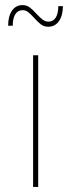

<svg xmlns="http://www.w3.org/2000/svg" viewBox="-20 -734 280 754"><path d="M110 -517H130V0H110ZM169 -629Q153 -629 141 -638Q129 -647 114 -664Q99 -680 90 -687Q81 -694 69 -694Q50 -694 40 -678Q30 -662 30 -633H12Q12 -670 27 -692Q42 -714 69 -714Q84 -714 96.5 -705Q109 -696 124 -679Q138 -664 148 -656.5Q158 -649 170 -649Q189 -649 199 -665Q209 -681 209 -710H227Q227 -673 211.5 -651Q196 -629 169 -629Z"/></svg>

Font: Gontserrat Thin
Style: Regular
Weight: 250
Designer: Julieta Ulanovsky
Foundry: Julieta Ulanovsky
Version: Version 6.001